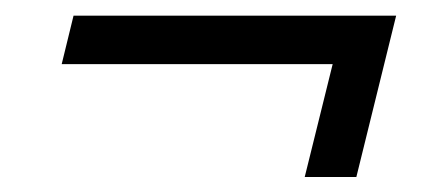

<svg xmlns="http://www.w3.org/2000/svg" viewBox="-20 -364 561 248"><path d="M373.6 -135.4 409.7 -281.2H59.7L75 -343.8H491.7L440.3 -135.4Z"/></svg>

Font: Afacad
Style: Italic
Weight: 400
Italic angle: -14°
Designer: Kristian Moeller
Foundry: Dicotype
Version: Version 1.000